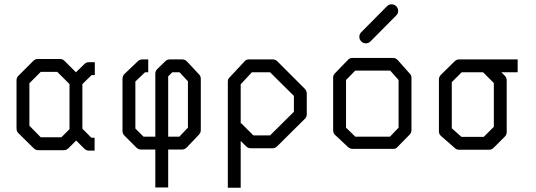

<svg xmlns="http://www.w3.org/2000/svg" viewBox="-20 -747 2500 895"><path d="M364 -147 406 -105H421V-45H394Q382 -45 373 -54L335 -92L299 -56Q290 -47 278 -47H158Q146 -47 137 -56L65 -127Q57 -135 57 -148V-372Q57 -385 65 -393L136 -464Q144 -472 157 -472H259Q272 -472 280 -464L334 -410L373 -448Q382 -457 394 -457H422V-397H407L364 -355ZM304 -145V-355L247 -412H170L117 -359V-161L170 -107H266Z M764 -50V127H704V-50H637Q625 -50 616 -59L560 -115Q551 -124 551 -136V-380Q551 -393 560 -402L623 -462Q631 -470 644 -470H671V-410H656L611 -367V-148L649 -110H704V-404Q704 -416 713 -425L750 -461Q759 -470 771 -470H830Q842 -470 852 -460L908 -400Q916 -392 916 -380V-140Q916 -129.5 908 -120L851 -60Q841 -50 829 -50ZM764 -110H816L856 -152V-368L817 -410H783L764 -391Z M1102 -171 1104 -173 1161 -116H1239L1350 -226V-300L1239 -410H1154L1102 -354ZM1102 -90V128H1042V-366Q1042 -379.5 1050 -386L1119 -460Q1126 -470 1140 -470H1252Q1264 -470 1273 -461L1401 -333Q1410 -322 1410 -312V-214Q1410 -202 1401 -193L1272 -65Q1263 -56 1251 -56H1148Q1136 -56 1127 -65Z M1655 -575Q1655 -588 1664 -597L1784 -718Q1793 -727 1805 -727Q1818 -727 1827 -718Q1836 -709 1836 -696Q1836 -684 1827 -675L1707 -554Q1698 -545 1685 -545Q1673 -545 1664 -554Q1655 -563 1655 -575ZM1593 -374V-152L1636 -110H1798L1838 -152V-374L1799 -418H1636ZM1543 -407 1604 -470Q1611 -477 1624 -477H1812Q1824 -477 1834 -467L1890 -404Q1898 -396 1898 -385V-140Q1898 -128 1889 -119L1831 -60Q1825 -53 1813.5 -53H1810H1624Q1613.5 -53 1604 -60L1542 -118Q1533 -126 1533 -140V-387Q1533 -397 1543 -407Z M2120 -470H2393V-410H2317L2333 -394Q2342 -385 2342 -372V-131Q2342 -119 2333 -110L2281 -58Q2272 -49 2260 -49H2120Q2108 -49 2100 -57L2036 -113Q2026 -121.5 2026 -135V-376Q2026 -389 2035 -398L2099 -461Q2108 -470 2120 -470ZM2232 -410H2132L2086 -364V-149L2131 -109H2235L2282 -156V-360Z"/></svg>

Font: IBM 3270 Semi-Condensed
Style: Condensed
Weight: 400
Monospace: yes
Version: Version 2.3.1